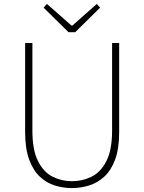

<svg xmlns="http://www.w3.org/2000/svg" viewBox="-20 -945 734 978"><path d="M346 13Q302 13 259.5 0Q217 -13 183 -45Q149 -77 128.5 -132.5Q108 -188 108 -272V-726H145V-280Q145 -181 173.5 -124.5Q202 -68 248 -45Q294 -22 346 -22Q400 -22 446.5 -45Q493 -68 522 -124.5Q551 -181 551 -280V-726H587V-272Q587 -188 566.5 -132.5Q546 -77 511 -45Q476 -13 433 0Q390 13 346 13ZM329 -781 202 -906 219 -925 344 -815H349L473 -925L490 -906L363 -781Z"/></svg>

Font: Noto Sans KR Thin
Style: Regular
Weight: 100
Designer: Ryoko NISHIZUKA 西塚涼子 (kana, bopomofo & ideographs); Paul D. Hunt (Latin, Greek & Cyrillic); Sandoll Communications 산돌커뮤니
Foundry: Adobe
Version: Version 2.004-H2;hotconv 1.0.118;makeotfexe 2.5.65603